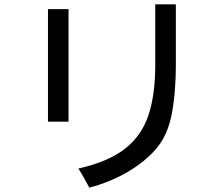

<svg xmlns="http://www.w3.org/2000/svg" viewBox="-20 -818 1040 893"><path d="M395.5 54.7Q382.8 32.2 370.6 9.8Q358.4 -12.7 344.7 -34.2Q483.4 -65.4 561 -126Q638.7 -186.5 670.4 -282.2Q702.1 -377.9 702.1 -513.7V-797.9H797.9V-507.8Q797.9 -461.9 793.9 -405.8Q790 -349.6 780.3 -294.9Q770.5 -240.2 751 -197.3Q729.5 -148.4 689.9 -107.9Q650.4 -67.4 601.1 -35.2Q551.8 -2.9 498.5 19.5Q445.3 42 395.5 54.7ZM203.1 -252V-775.4H298.8V-252Z"/></svg>

Font: Kosugi
Style: Regular
Weight: 400
Version: Version 4.002